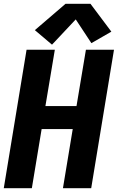

<svg xmlns="http://www.w3.org/2000/svg" viewBox="-20 -999 625 1019"><path d="M0 0H149L201 -314H366L314 0H464L585 -735H436L386 -436H221L271 -735H121ZM256 -762 382 -896 465 -770 571 -831 460 -979H328L165 -839Z"/></svg>

Font: Iosevka Sparkle Heavy
Style: Italic
Weight: 900
Italic angle: -9°
Designer: Belleve Invis
Foundry: Belleve Invis
Version: Version 4.5.0; ttfautohint (v1.8.3)